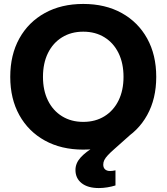

<svg xmlns="http://www.w3.org/2000/svg" viewBox="-20 -742 845 974"><path d="M402.3 17Q290.9 17 207.6 -29Q124.2 -75 78.1 -158Q32 -241 32 -352Q32 -463.7 78.1 -546.9Q124.2 -630 207.6 -676Q290.9 -722 402.3 -722Q514 -722 597.2 -676Q680.4 -630 726.5 -546.9Q772.6 -463.7 772.6 -352Q772.6 -241 726.5 -158Q680.4 -75 597.2 -29Q514 17 402.3 17ZM402.3 -123.7Q463.8 -123.7 509.9 -152.2Q556 -180.7 581.3 -232.1Q606.6 -283.4 606.6 -352Q606.6 -421.3 581.3 -472.8Q556 -524.3 509.9 -552.8Q463.8 -581.3 402.3 -581.3Q341.1 -581.3 294.9 -552.8Q248.7 -524.3 223.3 -472.8Q198 -421.3 198 -352Q198 -283.4 223.3 -232.1Q248.7 -180.7 294.9 -152.2Q341.1 -123.7 402.3 -123.7ZM481.5 212Q425.5 212 394.1 187.2Q362.8 162.4 362.8 120.2Q362.8 86.1 388.8 57.2Q414.8 28.3 463.8 -0.3L501.8 -19.5L542.9 -32.3L645.7 -62.2L558.1 15.8Q538.9 32.6 526.7 45.9Q514.4 59.2 509.1 70.1Q503.8 81 503.8 93.1Q503.8 108.5 512.9 117Q522 125.5 538.4 125.5Q544.5 125.5 550.8 124.7Q557.1 123.9 565.8 122.1V198.7Q546.7 204.8 524.4 208.4Q502.1 212 481.5 212Z"/></svg>

Font: TikTok Sans Light
Style: Regular
Weight: 300
Version: Version 4.000